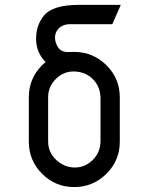

<svg xmlns="http://www.w3.org/2000/svg" viewBox="-20 -757 602 777"><path d="M174.8 -185.1Q174.8 -140.1 207.5 -109.9Q240.7 -79.1 283.2 -79.1Q324.2 -79.1 355.5 -109.9Q385.7 -139.6 386.7 -185.1V-361.8Q385.7 -407.2 355.5 -437Q324.2 -467.8 277.3 -467.8Q236.3 -467.8 205.6 -437Q175.3 -406.7 174.8 -364.7V-361.8ZM96.7 -363.3Q96.7 -439.5 150.4 -493.2Q157.2 -500 164.6 -505.9L163.1 -507.3Q126 -546.4 126 -599.6Q126 -655.8 158.7 -694.8Q194.3 -737.3 299.8 -737.3H468.8L434.6 -659.2H265.6Q232.9 -659.2 215.8 -640.1Q202.6 -624.5 202.6 -605Q202.6 -585 214.4 -566.4Q227.1 -546.4 253.4 -546.4Q254.4 -546.4 255.9 -546.4Q269 -546.9 277.3 -546.9H280.3Q356.4 -546.9 410.6 -493.2Q464.8 -439.5 464.8 -363.3V-183.6Q464.8 -107.4 410.6 -53.7Q356.4 0 280.3 0Q204.1 0 150.4 -53.7Q96.7 -107.4 96.7 -183.6Z"/></svg>

Font: NovaMono
Style: Regular
Weight: 400
Monospace: yes
Version: Version 1.2